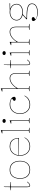

<svg xmlns="http://www.w3.org/2000/svg" viewBox="1965 -2750 1000 4970"><g transform="rotate(-90 2465.0 -265.0)"><path d="M151 15Q126 15 115.5 -3Q105 -21 105 -61V-480H25V-490L106 -500L109 -664H119V-500L238 -490V-480H119V-61Q119 -28 126.5 -14Q134 0 151 0Q175 0 196.5 -19Q218 -38 240 -66L248 -60Q240 -48 229.5 -35Q219 -22 206 -10.5Q193 1 179 8Q165 15 151 15Z M554 -515Q609 -515 652.5 -497Q696 -479 726 -444Q756 -409 771.5 -359Q787 -309 787 -246Q787 -185 771 -136.5Q755 -88 725 -54Q695 -20 652 -2.5Q609 15 554 15Q500 15 457 -2.5Q414 -20 384 -54Q354 -88 338.5 -136.5Q323 -185 323 -246Q323 -309 338.5 -359Q354 -409 384 -444Q414 -479 457 -497Q500 -515 554 -515ZM555 -500Q487 -500 438 -470Q389 -440 363 -383Q337 -326 337 -246Q337 -188 351.5 -142.5Q366 -97 394.5 -65Q423 -33 463 -16.5Q503 0 554 0Q606 0 646.5 -16.5Q687 -33 715.5 -65Q744 -97 758.5 -142.5Q773 -188 773 -246Q773 -306 758.5 -353Q744 -400 715.5 -433Q687 -466 646.5 -483Q606 -500 555 -500Z M1162 -515Q1231 -515 1279.5 -486.5Q1328 -458 1353.5 -404.5Q1379 -351 1379 -276H931V-286L1365 -290Q1365 -355 1340.5 -402Q1316 -449 1271 -474.5Q1226 -500 1162 -500Q1095 -500 1042.5 -468Q990 -436 960.5 -379Q931 -322 931 -248Q931 -193 947.5 -147.5Q964 -102 993.5 -69Q1023 -36 1064 -18Q1105 0 1154 0Q1194 0 1228.5 -8.5Q1263 -17 1291.5 -33.5Q1320 -50 1343.5 -75.5Q1367 -101 1385 -135L1392 -125Q1374 -90 1350.5 -63.5Q1327 -37 1297.5 -19.5Q1268 -2 1232 6.5Q1196 15 1154 15Q1102 15 1058.5 -4.5Q1015 -24 983.5 -59Q952 -94 934.5 -142Q917 -190 917 -248Q917 -307 935 -355.5Q953 -404 985.5 -440Q1018 -476 1063 -495.5Q1108 -515 1162 -515Z M1581 -20 1641 -10V0H1507V-10L1567 -20V-704H1497V-715L1581 -745Z M1820 -616Q1805 -616 1793.5 -621.5Q1782 -627 1775.5 -636.5Q1769 -646 1769 -658Q1769 -671 1775.5 -680.5Q1782 -690 1793.5 -695.5Q1805 -701 1820 -701Q1835 -701 1846.5 -695.5Q1858 -690 1864.5 -680.5Q1871 -671 1871 -658Q1871 -646 1864.5 -636.5Q1858 -627 1846.5 -621.5Q1835 -616 1820 -616ZM1761 0V-10L1821 -20V-474H1751V-485L1835 -515V-20L1895 -10V0Z M2237 15Q2168 15 2114.5 -18.5Q2061 -52 2030.5 -111.5Q2000 -171 2000 -248Q2000 -307 2018 -355.5Q2036 -404 2068.5 -440Q2101 -476 2146 -495.5Q2191 -515 2245 -515Q2284 -515 2319.5 -506.5Q2355 -498 2383.5 -482.5Q2412 -467 2428 -445.5Q2444 -424 2444 -398Q2444 -384 2436.5 -375Q2429 -366 2417 -361.5Q2405 -357 2392 -357Q2373 -357 2356.5 -366.5Q2340 -376 2340 -395Q2340 -406 2348 -416Q2356 -426 2372 -433Q2393 -445 2393 -453Q2393 -462 2375.5 -473Q2358 -484 2325 -492Q2292 -500 2245 -500Q2194 -500 2152 -481.5Q2110 -463 2079 -429.5Q2048 -396 2031 -350Q2014 -304 2014 -248Q2014 -193 2030.5 -147.5Q2047 -102 2076.5 -69Q2106 -36 2147 -18Q2188 0 2237 0Q2291 0 2334 -15Q2377 -30 2410.5 -60Q2444 -90 2468 -135L2475 -125Q2457 -90 2433.5 -63.5Q2410 -37 2380.5 -19.5Q2351 -2 2315 6.5Q2279 15 2237 15Z M3119 -10V0H2985V-10L3045 -20V-338Q3045 -420 3015 -460Q2985 -500 2923 -500Q2887 -500 2850 -485.5Q2813 -471 2778.5 -444Q2744 -417 2714.5 -380.5Q2685 -344 2664 -300V-20L2724 -10V0H2590V-10L2650 -20V-704H2580V-715L2664 -745V-350L2672 -344Q2708 -399 2749 -437Q2790 -475 2834.5 -495Q2879 -515 2923 -515Q2957 -515 2982.5 -504Q3008 -493 3025 -471Q3042 -449 3050.5 -416Q3059 -383 3059 -338V-20Z M3310 15Q3285 15 3274.5 -3Q3264 -21 3264 -61V-480H3184V-490L3265 -500L3268 -664H3278V-500L3397 -490V-480H3278V-61Q3278 -28 3285.5 -14Q3293 0 3310 0Q3334 0 3355.5 -19Q3377 -38 3399 -66L3407 -60Q3399 -48 3388.5 -35Q3378 -22 3365 -10.5Q3352 1 3338 8Q3324 15 3310 15Z M3576 -616Q3561 -616 3549.5 -621.5Q3538 -627 3531.5 -636.5Q3525 -646 3525 -658Q3525 -671 3531.5 -680.5Q3538 -690 3549.5 -695.5Q3561 -701 3576 -701Q3591 -701 3602.5 -695.5Q3614 -690 3620.5 -680.5Q3627 -671 3627 -658Q3627 -646 3620.5 -636.5Q3614 -627 3602.5 -621.5Q3591 -616 3576 -616ZM3517 0V-10L3577 -20V-474H3507V-485L3591 -515V-20L3651 -10V0Z M4330 -10V0H4176V-10L4246 -20V-338Q4246 -420 4216 -460Q4186 -500 4124 -500Q4088 -500 4051 -485.5Q4014 -471 3979.5 -444Q3945 -417 3915.5 -380.5Q3886 -344 3865 -300V-20L3935 -10V0H3791V-10L3851 -20V-474H3781V-485L3865 -515V-350L3873 -344Q3909 -399 3950 -437Q3991 -475 4035.5 -495Q4080 -515 4124 -515Q4158 -515 4183.5 -504Q4209 -493 4226 -471Q4243 -449 4251.5 -416Q4260 -383 4260 -338V-20Z M4624 215Q4585 215 4546 205Q4507 195 4475.5 178.5Q4444 162 4424.5 141Q4405 120 4405 98Q4405 84 4412.5 75Q4420 66 4432 61.5Q4444 57 4457 57Q4477 57 4493 66.5Q4509 76 4509 95Q4509 106 4503.5 113Q4498 120 4490.5 125Q4483 130 4475 134Q4467 138 4461.5 142Q4456 146 4456 151Q4456 162 4479.5 173.5Q4503 185 4541.5 192.5Q4580 200 4624 200Q4692 200 4742 183.5Q4792 167 4819 136.5Q4846 106 4846 65Q4846 28 4825.5 3Q4805 -22 4759.5 -37Q4714 -52 4638 -58.5Q4562 -65 4451 -65V-80L4572 -188L4584 -178L4482 -87V-79Q4567 -79 4630.5 -74.5Q4694 -70 4738 -59.5Q4782 -49 4809 -32.5Q4836 -16 4848 8.5Q4860 33 4860 65Q4860 111 4831 144.5Q4802 178 4749.5 196.5Q4697 215 4624 215ZM4636 -172Q4588 -172 4548.5 -183.5Q4509 -195 4480.5 -216.5Q4452 -238 4436 -267.5Q4420 -297 4420 -332Q4420 -372 4436 -405.5Q4452 -439 4480.5 -463.5Q4509 -488 4548.5 -501.5Q4588 -515 4636 -515Q4684 -515 4723 -501.5Q4762 -488 4790.5 -463.5Q4819 -439 4834.5 -405.5Q4850 -372 4850 -332Q4850 -297 4834.5 -267.5Q4819 -238 4790.5 -216.5Q4762 -195 4722.5 -183.5Q4683 -172 4636 -172ZM4636 -187Q4695 -187 4740 -205.5Q4785 -224 4810.5 -257Q4836 -290 4836 -332Q4836 -382 4810.5 -419.5Q4785 -457 4740 -478.5Q4695 -500 4636 -500Q4577 -500 4531 -478.5Q4485 -457 4459.5 -419.5Q4434 -382 4434 -332Q4434 -290 4459.5 -257Q4485 -224 4531 -205.5Q4577 -187 4636 -187ZM4727 -490 4678 -512Q4697 -513 4715.5 -513.5Q4734 -514 4753 -514.5Q4772 -515 4790.5 -515.5Q4809 -516 4827.5 -516.5Q4846 -517 4865 -518V-503H4727Z"/></g></svg>

Font: Kalnia Thin
Style: Regular
Weight: 250
Designer: Frida Medrano
Foundry: Frida Medrano
Version: Version 1.105